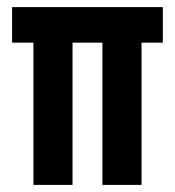

<svg xmlns="http://www.w3.org/2000/svg" viewBox="-20 -520 492 540"><path d="M74 -400H14V-500H438V-400H378V0H268V-400H184V0H74Z"/></svg>

Font: Booming Bebas 2
Style: Regular
Weight: 400
Designer: Ryoichi Tsunekawa
Foundry: Ryoichi Tsunekawa
Version: Version 2.000